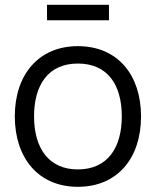

<svg xmlns="http://www.w3.org/2000/svg" viewBox="-20 -742 632 778"><path d="M421.5 -660V-722.5H170.5V-660ZM295.5 15C455.5 15 551.5 -100.5 551.5 -270.5C551.5 -437.5 457.5 -555 295.5 -555C137.5 -555 40 -440.5 40 -270.5C40 -103 134.5 15 295.5 15ZM295.5 -55.5C178.5 -55.5 118 -140.5 118 -270.5C118 -396.5 174.5 -484.5 295.5 -484.5C414.5 -484.5 473.5 -400.5 473.5 -270.5C473.5 -143 415.5 -55.5 295.5 -55.5Z"/></svg>

Font: Manrope
Style: Regular
Weight: 400
Designer: Mikhail Sharanda
Foundry: Mikhail Sharanda
Version: Version 4.505